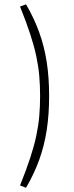

<svg xmlns="http://www.w3.org/2000/svg" viewBox="-20 -780 346 893"><path d="M73.2 -749.5Q102.1 -677.7 120.4 -621.8Q138.7 -565.9 148.7 -518.8Q158.7 -471.7 162.6 -427.2Q166.5 -382.8 166.5 -333.5Q166.5 -284.7 162.6 -240Q158.7 -195.3 148.7 -148.2Q138.7 -101.1 120.4 -45.2Q102.1 10.7 73.2 82.5L101.1 93.3Q138.7 28.8 162.4 -36.6Q186 -102.1 197.3 -175Q208.5 -248 208.5 -333.5Q208.5 -419.4 197.3 -491.7Q186 -564 162.4 -629.6Q138.7 -695.3 101.1 -759.8Z"/></svg>

Font: Pinar-VF-FD
Style: Regular
Weight: 300
Designer: Amin Abedi
Version: Version 3.0